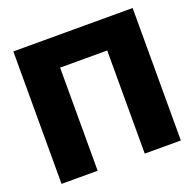

<svg xmlns="http://www.w3.org/2000/svg" viewBox="-128 -859 1001 991"><g transform="rotate(-20 373.0 -364.0)"><path d="M700.7 -727.5V0H502.4V-566.4H243.7V0H45.4V-727.5Z"/></g></svg>

Font: Inter 17pt Black
Style: Regular
Weight: 900
Version: Version 4.001;git-66647c0bb